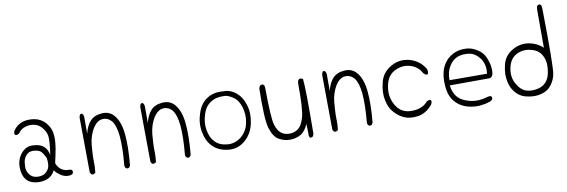

<svg xmlns="http://www.w3.org/2000/svg" viewBox="-53 -1136 4607 1559"><g transform="rotate(-10 2250.0 -356.5)"><path d="M50 -460Q78 -502 128 -519Q176 -532 228 -522Q277 -512 312 -475Q329 -456 340.5 -434.5Q352 -413 356 -388Q361 -363 360 -331.5Q359 -300 353 -261Q346 -222 339.5 -192Q333 -162 328 -141Q344 -100 372 -84Q399 -68 430 -69Q459 -70 458 -47Q457 -22 418 -22Q381 -22 350 -45Q317 -69 307 -87Q284 -41 243 -25Q199 -8 148 -15Q123 -19 102.5 -29Q82 -39 68 -58Q39 -93 39 -159Q38 -223 79 -272Q119 -320 179 -315Q237 -312 265 -285Q292 -260 301 -214Q319 -337 311 -375Q302 -412 277 -440Q253 -469 216 -478Q178 -486 142 -475Q105 -464 82 -430Q58 -415 48 -425Q37 -436 50 -460ZM268 -196Q249 -235 233 -251Q219 -266 179 -271Q139 -274 119 -255Q108 -245 101.5 -234.5Q95 -224 91 -213Q87 -201 85.5 -186.5Q84 -172 83 -154Q82 -120 103 -92Q122 -64 158 -59Q193 -54 221 -66Q249 -80 264 -111Q277 -143 268 -196Z M588 -468Q591 -499 606 -500Q622 -500 626 -470V-332Q641 -396 675 -433Q709 -470 772 -474Q838 -479 877 -427Q897 -402 910 -364Q923 -326 928 -275Q933 -225 932 -161Q931 -97 924 -20Q916 6 896 2Q877 -4 878 -28Q885 -102 886 -161.5Q887 -221 883 -267Q874 -356 843 -395Q811 -431 767 -427Q723 -423 688 -368Q672 -341 661 -308Q650 -275 646 -236Q643 -197 641 -162.5Q639 -128 640 -99Q641 -70 639.5 -47Q638 -24 636 -8Q603 17 592 -21Z M1088 -468Q1091 -499 1106 -500Q1122 -500 1126 -470V-332Q1141 -396 1175 -433Q1209 -470 1272 -474Q1338 -479 1377 -427Q1397 -402 1410 -364Q1423 -326 1428 -275Q1433 -225 1432 -161Q1431 -97 1424 -20Q1416 6 1396 2Q1377 -4 1378 -28Q1385 -102 1386 -161.5Q1387 -221 1383 -267Q1374 -356 1343 -395Q1311 -431 1267 -427Q1223 -423 1188 -368Q1172 -341 1161 -308Q1150 -275 1146 -236Q1143 -197 1141 -162.5Q1139 -128 1140 -99Q1141 -70 1139.5 -47Q1138 -24 1136 -8Q1103 17 1092 -21Z M1772 -479Q1830 -481 1876 -443Q1924 -406 1945 -335Q1967 -265 1949 -183Q1931 -99 1871 -48Q1810 4 1732 -5Q1651 -14 1605 -62Q1560 -107 1546 -185Q1532 -259 1558 -337Q1582 -414 1639 -450Q1695 -487 1772 -479ZM1785 -440Q1707 -445 1662 -414Q1614 -383 1596 -320Q1575 -256 1585 -195Q1590 -164 1601 -139Q1612 -114 1631 -94Q1666 -55 1732 -49Q1796 -43 1849 -86Q1899 -128 1912 -196Q1925 -264 1906 -324Q1887 -384 1854 -407Q1839 -418 1822 -427Q1805 -436 1785 -440Z M2114 -447Q2116 -197 2132 -144Q2148 -90 2177 -68Q2204 -47 2245 -47Q2285 -47 2316 -70Q2348 -93 2366 -156Q2386 -219 2384 -438Q2388 -488 2429 -465Q2439 -374 2435 -17Q2433 12 2412 15Q2392 16 2395 -17Q2395 -55 2392 -101Q2381 -74 2366.5 -55Q2352 -36 2335 -24Q2300 -1 2248 2Q2197 4 2150 -22Q2105 -47 2082 -127Q2071 -167 2067.5 -246.5Q2064 -326 2066 -447Q2070 -479 2093 -479Q2114 -479 2114 -447Z M2588 -468Q2591 -499 2606 -500Q2622 -500 2626 -470V-332Q2641 -396 2675 -433Q2709 -470 2772 -474Q2838 -479 2877 -427Q2897 -402 2910 -364Q2923 -326 2928 -275Q2933 -225 2932 -161Q2931 -97 2924 -20Q2916 6 2896 2Q2877 -4 2878 -28Q2885 -102 2886 -161.5Q2887 -221 2883 -267Q2874 -356 2843 -395Q2811 -431 2767 -427Q2723 -423 2688 -368Q2672 -341 2661 -308Q2650 -275 2646 -236Q2643 -197 2641 -162.5Q2639 -128 2640 -99Q2641 -70 2639.5 -47Q2638 -24 2636 -8Q2603 17 2592 -21Z M3398 -343Q3369 -399 3304 -419Q3240 -437 3177 -405Q3113 -374 3098 -285Q3082 -198 3127 -125Q3171 -54 3259 -57Q3343 -58 3387 -111Q3406 -124 3420 -116Q3432 -107 3416 -78Q3362 -15 3295 -6Q3228 4 3180 -19Q3156 -30 3136.5 -45.5Q3117 -61 3101 -80Q3067 -117 3055 -181Q3041 -243 3061 -323Q3079 -405 3154 -447Q3228 -490 3313 -466Q3396 -440 3436 -367Q3442 -334 3432 -327Q3420 -320 3398 -343Z M3593 -207Q3598 -174 3608.5 -148.5Q3619 -123 3636 -105Q3652 -88 3677 -75Q3702 -62 3736 -54Q3805 -38 3884 -63Q3911 -69 3915 -52Q3919 -33 3893 -21Q3815 6 3740 -6Q3663 -17 3613 -67Q3562 -118 3556 -207Q3552 -252 3556.5 -287.5Q3561 -323 3571 -350Q3582 -376 3596 -396Q3610 -416 3628 -431Q3663 -460 3706 -472Q3727 -477 3748.5 -478Q3770 -479 3789 -477Q3830 -471 3863 -449Q3881 -439 3895 -425.5Q3909 -412 3919 -396Q3937 -363 3948 -318Q3957 -273 3951 -242Q3945 -211 3922 -208ZM3908 -248Q3918 -322 3882 -374Q3842 -426 3793 -433Q3741 -441 3699 -426Q3678 -418 3659.5 -402.5Q3641 -387 3627 -363Q3597 -316 3599 -249Z M4442 -690Q4446 -454 4444.5 -321Q4443 -188 4438 -159Q4434 -130 4423 -106Q4412 -82 4396 -62Q4381 -42 4361 -29.5Q4341 -17 4315 -10Q4265 4 4208 -7Q4148 -16 4111 -55Q4092 -75 4079 -99Q4066 -123 4060 -153Q4045 -212 4063 -290Q4079 -366 4148 -406Q4214 -444 4286 -432Q4355 -419 4399 -375V-692Q4399 -727 4421 -728Q4442 -729 4442 -690ZM4401 -214Q4406 -271 4379 -317Q4351 -365 4287 -378Q4222 -392 4171 -363Q4119 -335 4104 -264Q4087 -191 4120 -131Q4155 -69 4202 -57Q4248 -44 4300 -58Q4347 -70 4373 -110Q4386 -130 4392.5 -155.5Q4399 -181 4401 -214Z"/></g></svg>

Font: Yomogi
Style: Regular
Weight: 400
Designer: satsuyako
Foundry: satsuyako
Version: Version 3.100